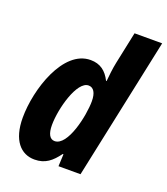

<svg xmlns="http://www.w3.org/2000/svg" viewBox="-140 -859 843 967"><g transform="rotate(20 281.0 -375.0)"><path d="M221 -112C195 -112 181 -137 181 -184C181 -272 225 -434 287 -434C314 -434 329 -409 329 -365C329 -286 291 -112 221 -112ZM157 10C215 10 248 -19 282 -65H286L283 0H401L562 -760H414L378 -589C371 -557 366 -509 364 -486H361C338 -532 305 -558 253 -558C106 -558 30 -320 30 -169C30 -47 84 10 157 10Z"/></g></svg>

Font: Noto Sans Display SemiCondensed Extra
Style: Italic
Weight: 800
Width: 4
Italic angle: -12°
Designer: Monotype Design Team
Foundry: Monotype Imaging Inc.
Version: Version 1.900